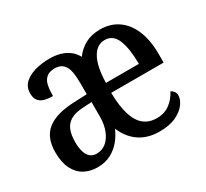

<svg xmlns="http://www.w3.org/2000/svg" viewBox="-117 -721 969 904"><g transform="rotate(-30 367.0 -268.5)"><path d="M179 10Q140 10 108.5 -7Q77 -24 59 -60Q41 -96 41 -151Q41 -231 89 -269Q137 -307 235 -311L306 -314V-373Q306 -409 301 -436Q296 -463 280.5 -479Q265 -495 235 -495Q206 -495 190 -481Q174 -467 169 -442.5Q164 -418 164 -386Q118 -386 97.5 -401.5Q77 -417 77 -449Q77 -484 99 -505Q121 -526 157.5 -536.5Q194 -547 237 -547Q270 -547 295.5 -539.5Q321 -532 341 -517Q361 -502 374 -478Q398 -511 432 -529Q466 -547 512 -547Q567 -547 608 -519Q649 -491 671.5 -437.5Q694 -384 694 -307V-262H409Q410 -190 424.5 -143Q439 -96 467 -73.5Q495 -51 537 -51Q578 -51 607.5 -73Q637 -95 654 -129Q663 -125 670 -116Q677 -107 677 -94Q677 -72 659.5 -48Q642 -24 606.5 -7Q571 10 516 10Q453 10 408.5 -20Q364 -50 340 -107Q328 -78 306.5 -51Q285 -24 253 -7Q221 10 179 10ZM207 -48Q237 -48 259 -66Q281 -84 294 -116.5Q307 -149 307 -192V-271L259 -268Q217 -266 192 -251.5Q167 -237 156.5 -210.5Q146 -184 146 -145Q146 -114 153 -92Q160 -70 173.5 -59Q187 -48 207 -48ZM590 -315Q590 -396 571 -444.5Q552 -493 506 -493Q463 -493 438 -448Q413 -403 411 -315Z"/></g></svg>

Font: Noto Serif Khmer Condensed Medium
Style: Regular
Weight: 500
Width: 3
Designer: Danh Hong and the Monotype Design Team
Foundry: Monotype Imaging Inc.
Version: Version 2.004